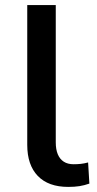

<svg xmlns="http://www.w3.org/2000/svg" viewBox="-20 -725 382 754"><path d="M248 9Q170 9 128.5 -34Q87 -77 87 -156V-705H199V-166Q199 -138 207 -119Q215 -100 230.5 -90Q246 -80 269 -80Q284 -80 297.5 -81.5Q311 -83 326 -87L331 -4Q311 3 292 6Q273 9 248 9Z"/></svg>

Font: Nunito Sans 7pt SemiBold
Style: Regular
Weight: 600
Designer: Vernon Adams
Foundry: Vernon Adams
Version: Version 3.101;gftools[0.9.27]